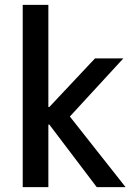

<svg xmlns="http://www.w3.org/2000/svg" viewBox="-20 -766 571 786"><path d="M73 0V-746H178V-328H182L369 -527H485L266 -289L494 0H376L182 -256H178V0Z"/></svg>

Font: Lopes Sans Medium
Style: Regular
Weight: 500
Designer: Gabriel Lam, Diego Maldonado
Foundry: TypeRant, Foresti Design
Version: Version 4.000